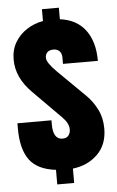

<svg xmlns="http://www.w3.org/2000/svg" viewBox="-59 -860 580 955"><g transform="rotate(-5 231.0 -382.5)"><path d="M187.5 55.2V-17.6Q95.7 -28.3 56.2 -82Q16.6 -135.7 16.6 -238.3V-265.1H186.5V-244.6Q186.5 -169.4 233.9 -169.4Q254.4 -169.4 263.9 -182.1Q273.4 -194.8 273.4 -211.9Q273.4 -242.2 242.7 -273.4L102.5 -414.6Q25.4 -491.7 25.4 -582Q25.4 -630.9 47.6 -668.2Q69.8 -705.6 106.7 -729.2Q143.6 -752.9 187.5 -760.7V-819.8H272V-762.2Q355.5 -751.5 398.9 -693.4Q442.4 -635.3 442.4 -539.6H268.1V-571.3Q268.1 -592.3 256.8 -603.5Q245.6 -614.7 227.1 -614.7Q206.5 -614.7 196.3 -604.5Q186 -594.2 186 -577.1Q186 -552.7 234.4 -504.9L371.1 -370.1Q401.4 -340.3 423.1 -297.9Q444.8 -255.4 444.8 -201.7Q444.8 -121.1 395.5 -73Q346.2 -24.9 272 -16.6V55.2Z"/></g></svg>

Font: webenart
Style: Regular
Weight: 400
Designer: Vernon Adams
Foundry: Vernon Adams
Version: Version 2.116; ttfautohint (v1.8.3)